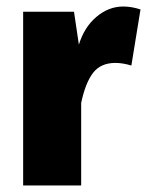

<svg xmlns="http://www.w3.org/2000/svg" viewBox="-20 -569 451 589"><path d="M358 -549Q384 -549 411 -540L383 -368Q356 -376 334 -376Q289 -376 265.5 -345.5Q242 -315 229 -253V0H51V-533H207L222 -432Q238 -485 275.5 -517Q313 -549 358 -549Z"/></svg>

Font: FiraGO ExtraBold
Style: Regular
Weight: 800
Designer: bBox Type
Foundry: bBox Type GmbH
Version: Version 1.001;PS 001.001;hotconv 1.0.88;makeotf.lib2.5.64775